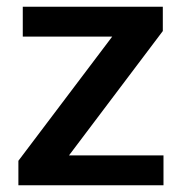

<svg xmlns="http://www.w3.org/2000/svg" viewBox="-20 -549 539 569"><path d="M34.5 -72.5 312.5 -440.5H47.5V-529H462.5V-457L184.5 -88.5H464.5V0H34.5Z"/></svg>

Font: 1883 Sans SemiBold
Style: Regular
Weight: 600
Designer: 1883 Sans project is a fork of Public Sans.
Version: Version 1.009